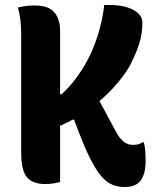

<svg xmlns="http://www.w3.org/2000/svg" viewBox="-20 -730 640 770"><path d="M351 -376Q374 -333 398 -289.5Q422 -246 445 -202Q460 -174 476.5 -161.5Q493 -149 512 -149Q526 -149 535 -151.5Q544 -154 551 -159H557Q559 -150 560.5 -142Q562 -134 562.5 -125Q563 -116 563.5 -105.5Q564 -95 564 -82Q564 -55 557.5 -33.5Q551 -12 539 0Q532 7 523 11.5Q514 16 503 18Q492 20 479 20Q454 20 432.5 11.5Q411 3 392.5 -16.5Q374 -36 356 -68Q344 -89 335.5 -106.5Q327 -124 319 -143Q311 -162 301 -187.5Q291 -213 277 -250H237ZM417 -710Q461 -710 490.5 -700.5Q520 -691 535.5 -675.5Q551 -660 551 -640Q551 -620 548.5 -599.5Q546 -579 538.5 -555Q531 -531 516 -498Q503 -467 482 -437Q461 -407 435 -378.5Q409 -350 379 -325Q349 -300 317.5 -278.5Q286 -257 255.5 -241.5Q225 -226 197 -217V-352H227Q241 -365 254.5 -379.5Q268 -394 281 -411Q294 -428 307 -448Q320 -468 332 -491Q347 -519 360 -553Q373 -587 383 -626.5Q393 -666 398 -710ZM52 -700Q69 -704 84.5 -706Q100 -708 119 -708Q175 -708 198 -680.5Q221 -653 221 -607Q221 -531 221 -455Q221 -379 221 -303.5Q221 -228 221 -152Q221 -76 221 0Q205 4 191.5 6Q178 8 160 8Q112 8 88.5 -18.5Q65 -45 65 -120Q65 -199 65 -277Q65 -355 65 -433Q65 -511 65 -590Q65 -620 62 -647.5Q59 -675 52 -700Z"/></svg>

Font: Recursive Casual ExtraBold
Style: Regular
Weight: 800
Version: Version 1.047